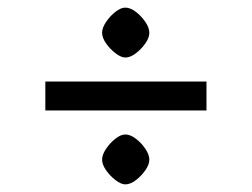

<svg xmlns="http://www.w3.org/2000/svg" viewBox="-20 -609 661 504"><path d="M99 -319V-395H522V-319ZM309 -458Q298 -458 283.5 -469Q269 -480 258.5 -495Q248 -510 248 -523Q248 -536 258.5 -551.5Q269 -567 283 -578Q297 -589 309 -589Q322 -589 336.5 -578Q351 -567 361.5 -551.5Q372 -536 372 -523Q372 -510 361.5 -495Q351 -480 336.5 -469Q322 -458 309 -458ZM309 -125Q298 -125 283.5 -136Q269 -147 258.5 -162Q248 -177 248 -190Q248 -203 258.5 -218.5Q269 -234 283 -245Q297 -256 309 -256Q322 -256 336.5 -245Q351 -234 361.5 -218.5Q372 -203 372 -190Q372 -177 361.5 -162Q351 -147 336.5 -136Q322 -125 309 -125Z"/></svg>

Font: Gabriela
Style: Regular
Weight: 400
Designer: Eduardo Rodriguez Tunni
Foundry: Eduardo Rodriguez Tunni
Version: Version 2.001;gftools[0.9.26]